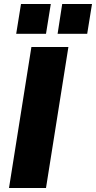

<svg xmlns="http://www.w3.org/2000/svg" viewBox="-20 -940 480 960"><path d="M25 0ZM25 0 137 -705H322L210 0ZM268 -771 291 -920H440L416 -771ZM61 -771 85 -920H234L210 -771Z"/></svg>

Font: Winston ExtraBold
Style: Italic
Weight: 800
Italic angle: -9°
Designer: Original fonts by Vernon Adams / Changes by Cristiano Sobral
Foundry: Original fonts by Vernon Adams / Changes by Cristiano Sobral
Version: Version 2.503;July 17, 2020;FontCreator 13.0.0.2655 64-bit